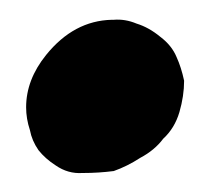

<svg xmlns="http://www.w3.org/2000/svg" viewBox="-20 -198 216 197"><path d="M168.9 -115.2Q168.9 -99.6 164.1 -83Q159.2 -66.4 147.5 -55.7Q138.7 -43.9 124 -36.1Q110.4 -27.3 96.7 -22.5Q81.1 -20.5 65.4 -20.5Q65.4 -20.5 64.5 -20.5Q49.8 -19.5 37.1 -28.3Q26.4 -35.2 19.5 -43.9Q12.7 -53.7 10.7 -64.5Q6.8 -76.2 6.8 -87.9Q6.8 -116.2 27.3 -141.6Q55.7 -176.8 94.7 -177.7Q95.7 -177.7 96.7 -177.7Q108.4 -178.7 120.1 -173.8Q132.8 -169.9 144.5 -160.2Q156.2 -151.4 161.1 -139.6Q166 -128.9 168.9 -115.2Z"/></svg>

Font: Little Wizzy
Style: Regular
Weight: 400
Version: Version 1.0